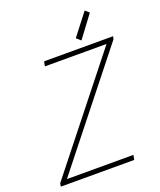

<svg xmlns="http://www.w3.org/2000/svg" viewBox="-164 -1018 932 1119"><g transform="rotate(-20 301.5 -458.5)"><path d="M16.6 0 19.5 -19.5 549.8 -688.5V-690.4H168.9L174.8 -719.7H602.5L598.6 -702.1L66.4 -31.2V-29.3H477.5L471.7 0ZM420.9 -759.3 394.5 -783.2 498 -917 522.5 -895.5Z"/></g></svg>

Font: Reddit Sans ExtraLight
Style: Italic
Weight: 250
Italic angle: -11.25°
Designer: Stephen Hutchings
Version: Version 1.013